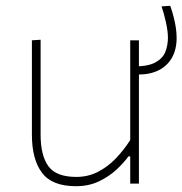

<svg xmlns="http://www.w3.org/2000/svg" viewBox="-20 -633 629 662"><path d="M242 9Q159.5 9 124.8 -37.2Q90 -83.5 90 -169Q90 -201.5 90 -225.5Q90 -249.5 90 -271Q90 -311.5 90 -348.2Q90 -385 90 -420.8Q90 -456.5 90 -494L120 -496Q120 -440 120 -386Q120 -332 120 -271V-169Q120 -97 146.8 -60Q173.5 -23 243 -23Q283.5 -23 317.2 -40.2Q351 -57.5 378.8 -86.2Q406.5 -115 429 -150V-271Q429 -332 429 -385Q429 -438 429 -494H459Q459 -438 459 -385Q459 -332 459 -271V-221Q459 -160.5 459 -108.5Q459 -56.5 459 0H429V-94H423Q408 -73 382.5 -49Q357 -25 321.8 -8Q286.5 9 242 9ZM457 -376 442 -404Q491 -404 516.2 -418Q541.5 -432 550.2 -454.5Q559 -477 559 -503Q559 -525 552.2 -555.8Q545.5 -586.5 537 -611L567 -613Q573 -596 578 -577.2Q583 -558.5 586 -539.5Q589 -520.5 589 -503Q589 -462.5 573 -434.2Q557 -406 527.5 -391Q498 -376 457 -376Z"/></svg>

Font: Commissioner Thin
Style: Regular
Weight: 100
Designer: Kostas Bartsokas
Foundry: Kostas Bartsokas
Version: Version 1.001;gftools[0.9.23]